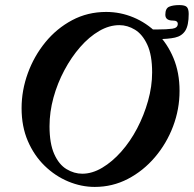

<svg xmlns="http://www.w3.org/2000/svg" viewBox="-20 -723 763 756"><path d="M353 13Q300 13 248.5 -8.5Q197 -30 155.5 -70.5Q114 -111 89.5 -168Q65 -225 65 -297Q65 -367 89.5 -434.5Q114 -502 158.5 -556.5Q203 -611 264 -643.5Q325 -676 398 -676Q454 -676 505.5 -654.5Q557 -633 598 -592.5Q639 -552 663 -494.5Q687 -437 687 -365Q687 -293 661.5 -225.5Q636 -158 590 -104Q544 -50 483.5 -18.5Q423 13 353 13ZM304 -39Q343 -39 382.5 -62.5Q422 -86 457.5 -126Q493 -166 520 -217.5Q547 -269 563 -326Q579 -383 579 -438Q579 -506 560 -547Q541 -588 511.5 -606Q482 -624 450 -624Q410 -624 370.5 -601Q331 -578 296 -538Q261 -498 233.5 -446.5Q206 -395 190.5 -338.5Q175 -282 175 -226Q175 -158 193.5 -116.5Q212 -75 242 -57Q272 -39 304 -39ZM570 -569 560 -607H600Q637 -607 658.5 -610Q680 -613 680 -629Q680 -642 661 -642Q631 -642 631 -665Q631 -690 646 -696.5Q661 -703 686 -703Q709 -703 716 -695Q723 -687 723 -668Q723 -623 709.5 -602Q696 -581 669 -575Q642 -569 599 -569Z"/></svg>

Font: Junicode VF
Style: Italic
Weight: 400
Italic angle: -11°
Designer: Peter S. Baker
Version: Version 2.209